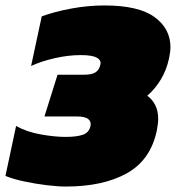

<svg xmlns="http://www.w3.org/2000/svg" viewBox="-55 -674 645 704"><path d="M186 10Q158 10 116 5Q74 0 32.5 -9Q-9 -18 -35 -29L4 -212Q44 -190 95 -181Q146 -172 185 -172Q226 -172 249 -180Q272 -188 277 -213Q280 -228 268.5 -237.5Q257 -247 226 -247H108L156 -400H253Q282 -400 295.5 -409Q309 -418 313 -437Q317 -453 300 -462.5Q283 -472 241 -472Q195 -472 145 -460.5Q95 -449 59 -432L98 -614Q144 -631 205.5 -642.5Q267 -654 328 -654Q453 -654 511.5 -611.5Q570 -569 570 -501Q570 -491 568.5 -481.5Q567 -472 565 -461Q556 -418 535 -383Q514 -348 485 -323Q503 -310 514 -289Q525 -268 525 -238Q525 -228 523.5 -217.5Q522 -207 520 -195Q497 -87 410 -38.5Q323 10 186 10Z"/></svg>

Font: Kanit Black
Style: Italic
Weight: 900
Italic angle: -12°
Designer: Katatrad Team
Foundry: CadsonDemak
Version: Version 2.000; ttfautohint (v1.8.3)